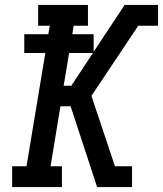

<svg xmlns="http://www.w3.org/2000/svg" viewBox="-20 -755 658 775"><path d="M29 0V-84H87L163 -541H78V-617H175L181 -651H134V-735H335V-651H277L272 -617H358V-546L483 -735H618V-651H538L349 -368L444 -84H513V0H372L265 -326H224L184 -84H230V0ZM237 -409H268L355 -541H259Z"/></svg>

Font: Iosevka Etoile Medium Oblique
Style: Regular
Weight: 500
Italic angle: -9°
Designer: Belleve Invis
Foundry: Belleve Invis
Version: Version 15.5.2; ttfautohint (v1.8.4)